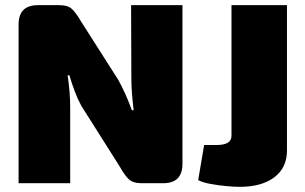

<svg xmlns="http://www.w3.org/2000/svg" viewBox="-20 -710 1182 744"><path d="M687 -690V-75Q687 0 612 0H529Q495 0 478.5 -16Q462 -32 445 -63L295 -300Q281 -326 269.5 -356.5Q258 -387 249 -418H242Q247 -387 249.5 -354.5Q252 -322 252 -292V0H52V-615Q52 -690 127 -690H210Q244 -690 260 -674Q276 -658 294 -627L438 -401Q452 -376 465.5 -346Q479 -316 491 -283H498Q494 -315 491.5 -346Q489 -377 489 -408L488 -690ZM1092 -690V-127Q1092 -60 1043 -23Q994 14 909 14Q887 14 855.5 11Q824 8 794.5 2.5Q765 -3 748 -12L771 -148H818Q877 -148 877 -183V-690Z"/></svg>

Font: Exo 2 Black
Style: Regular
Weight: 900
Designer: Natanael Gama
Foundry: Natanael Gama
Version: Version 2.010